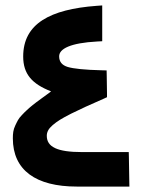

<svg xmlns="http://www.w3.org/2000/svg" viewBox="-20 -687 523 707"><path d="M374 -329.1V-342.3L373 -409.2L372.6 -427.7L354 -428.2C292 -429.7 250.5 -434.1 229.5 -440.4C208.5 -446.8 197.8 -459.5 197.8 -479.5C197.8 -507.3 238.8 -528.8 337.9 -534.2L356.4 -535.2V-553.7V-646V-667L335.4 -665.5C165 -652.8 65.4 -600.1 65.4 -479C65.4 -414.1 98.1 -377.9 168 -350.6C163.1 -345.7 158.7 -343.8 153.8 -339.8C140.6 -330.6 131.3 -323.2 125 -318.8C118.7 -314.5 110.8 -308.1 100.6 -300.3C90.3 -292 83 -285.6 78.6 -281.2C73.7 -276.9 67.9 -271 61 -263.7C46.9 -249.5 43.5 -239.7 36.1 -224.6C28.8 -209.5 27.3 -195.3 27.3 -177.7C27.3 -60.1 112.3 0 262.7 0H436.5H456.5L456.1 -20L454.6 -107.9L454.1 -127H435.1H282.2C190.4 -127 152.3 -146 152.3 -187C152.3 -193.8 153.8 -200.2 157.2 -206.5C163.1 -218.8 181.6 -233.9 201.2 -246.1C210.4 -252 224.1 -259.3 242.2 -268.6C260.3 -277.3 277.3 -285.6 294.4 -293.5C311.5 -301.3 334 -311.5 362.3 -323.7Z"/></svg>

Font: Samim
Style: Bold
Weight: 700
Foundry: DejaVu fonts team - Redesigned by Saber Rastikerdar
Version: Version 4.0.5